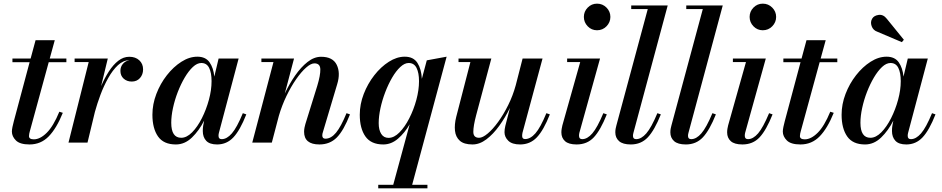

<svg xmlns="http://www.w3.org/2000/svg" viewBox="-20 -780 5153 1050"><path d="M323.5 -163Q289.5 -78.5 246.5 -34.2Q203.5 10 141.5 10Q89 10 67 -12Q45 -34 45 -60.5Q45 -70.5 48.2 -86Q51.5 -101.5 55.5 -116.5L142 -440H48V-460H147.5L174.5 -560H279.5L252 -460H343V-440H246.5L143 -61.5Q141.5 -56 140 -49.2Q138.5 -42.5 138.5 -36Q138.5 -18 165 -18Q199.5 -18 235.8 -54Q272 -90 304.5 -169Z M465 -440.5H388V-460H569.5L533 -309Q552 -353 575.5 -389.5Q599 -426 627 -447.8Q655 -469.5 687 -469.5Q721 -469.5 741.8 -450.2Q762.5 -431 762.5 -400.5Q762.5 -372.5 745.5 -353.2Q728.5 -334 700.5 -334Q674 -334 656.2 -350Q638.5 -366 638.5 -392.5Q638.5 -414.5 651.8 -430.5Q665 -446.5 687.5 -450.5H687Q654 -450.5 625 -423.5Q596 -396.5 571.8 -353.2Q547.5 -310 529.2 -261Q511 -212 499 -168L458.5 0H354.5Z M1327 -154.5Q1293 -68 1256.5 -29Q1220 10 1167.5 10Q1126.5 10 1107.8 -10Q1089 -30 1089 -63.5Q1089 -79.5 1091 -91.5L1096.5 -120.5Q1069 -66 1029.8 -28Q990.5 10 942 10Q874.5 10 844 -34Q813.5 -78 813.5 -152.5Q813.5 -210 835 -266.2Q856.5 -322.5 892.5 -368.5Q928.5 -414.5 972 -442.2Q1015.5 -470 1059.5 -470Q1104.5 -470 1126 -439.2Q1147.5 -408.5 1152 -361L1175.5 -460H1285L1177 -53Q1175 -45 1175 -37Q1175 -19 1192.5 -19Q1220.5 -19 1248 -50.5Q1275.5 -82 1308 -161ZM1137 -336Q1137 -381.5 1123.8 -408.5Q1110.5 -435.5 1081 -435.5Q1058 -435.5 1034.8 -413.8Q1011.5 -392 990.2 -356Q969 -320 952.2 -276.8Q935.5 -233.5 926 -189.5Q916.5 -145.5 916.5 -108.5Q916.5 -26.5 971 -26.5Q1001 -26.5 1030.5 -56.2Q1060 -86 1084 -133.5Q1108 -181 1122.5 -234.5Q1137 -288 1137 -336Z M1475.5 -440.5H1409.5V-460H1588L1537.5 -268.5Q1562.5 -321.5 1594.2 -367.2Q1626 -413 1662 -441.2Q1698 -469.5 1736 -469.5Q1800 -469.5 1821.5 -425.5Q1843 -381.5 1824 -319.5L1746 -58Q1742.5 -48 1742.5 -39.5Q1742.5 -21.5 1759.5 -21.5Q1790.5 -21.5 1817.8 -54.5Q1845 -87.5 1875 -161L1894 -154.5Q1859.5 -66 1821.8 -28Q1784 10 1727 10Q1643 10 1643 -59.5Q1643 -70 1645.2 -81.8Q1647.5 -93.5 1650 -101.5L1715 -310.5Q1732.5 -368.5 1731.8 -401Q1731 -433.5 1699.5 -433.5Q1680 -433.5 1653.8 -410.2Q1627.5 -387 1599.5 -346.8Q1571.5 -306.5 1546.5 -254.8Q1521.5 -203 1505 -146.5L1466.5 0H1359.5Z M2317.5 230.5V250H2048.5V230.5H2130.5L2220.5 -100.5Q2193.5 -53.5 2156.8 -21.8Q2120 10 2076 10Q2009 10 1978.2 -34Q1947.5 -78 1947.5 -152.5Q1947.5 -210 1969.2 -266.2Q1991 -322.5 2027 -368.5Q2063 -414.5 2106.5 -442.2Q2150 -470 2193.5 -470Q2241 -470 2262.8 -436Q2284.5 -402 2287 -349L2314 -450L2422.5 -470L2234 230.5ZM2271.5 -336Q2271.5 -381.5 2258 -408.5Q2244.5 -435.5 2215 -435.5Q2192.5 -435.5 2169 -413.5Q2145.5 -391.5 2124.5 -355.5Q2103.5 -319.5 2086.8 -275.8Q2070 -232 2060.5 -187.8Q2051 -143.5 2051 -106.5Q2051 -69.5 2064.8 -47.8Q2078.5 -26 2105 -26Q2135 -26 2164.5 -55.8Q2194 -85.5 2218.2 -133Q2242.5 -180.5 2257 -234.2Q2271.5 -288 2271.5 -336Z M2667 -460 2584 -150Q2568.5 -91.5 2568.5 -59Q2568.5 -26.5 2600 -26.5Q2619.5 -26.5 2647.2 -49.8Q2675 -73 2704.2 -113.2Q2733.5 -153.5 2759.2 -205.2Q2785 -257 2800.5 -314L2838 -460H2947L2837.5 -54.5Q2835.5 -45.5 2835.5 -36.5Q2835.5 -19.5 2851.5 -19.5Q2880.5 -19.5 2908 -50.8Q2935.5 -82 2968 -161L2987 -154.5Q2953 -68 2916 -29Q2879 10 2824.5 10Q2780.5 10 2759.8 -10.2Q2739 -30.5 2739 -57Q2739 -72.5 2743.5 -91.5L2769 -190.5Q2743.5 -138 2710.5 -92.2Q2677.5 -46.5 2640.2 -18.2Q2603 10 2564 10Q2517.5 10 2494.8 -10.2Q2472 -30.5 2468.2 -64.8Q2464.5 -99 2475 -141L2552.5 -440.5H2487.5V-460Z M3173 -687.5Q3173 -717 3194 -738.5Q3215 -760 3245 -760Q3275.5 -760 3296.8 -738.5Q3318 -717 3318 -687.5Q3318 -658 3296.8 -636.2Q3275.5 -614.5 3245 -614.5Q3215 -614.5 3194 -636.2Q3173 -658 3173 -687.5ZM3298.5 -154.5Q3264 -68 3227.5 -29Q3191 10 3133.5 10Q3090 10 3070 -8Q3050 -26 3050 -56Q3050 -66.5 3051.8 -76.2Q3053.5 -86 3055.5 -94.5L3153 -440.5H3081.5V-460H3261.5L3148.5 -54Q3146.5 -46 3146.5 -37.5Q3146.5 -19 3164 -19Q3192 -19 3219.2 -50.5Q3246.5 -82 3279.5 -161Z M3594 -154.5Q3559.5 -68 3522.8 -29Q3486 10 3430 10Q3386 10 3365.5 -8.2Q3345 -26.5 3345 -56Q3345 -68 3347 -77.5Q3349 -87 3351 -94.5L3522.5 -730.5H3432V-750H3631.5L3444 -53.5Q3441.5 -44.5 3441.5 -37Q3441.5 -19 3459 -19Q3487 -19 3514.5 -50.5Q3542 -82 3575 -161Z M3895 -154.5Q3860.5 -68 3823.8 -29Q3787 10 3731 10Q3687 10 3666.5 -8.2Q3646 -26.5 3646 -56Q3646 -68 3648 -77.5Q3650 -87 3652 -94.5L3823.5 -730.5H3733V-750H3932.5L3745 -53.5Q3742.5 -44.5 3742.5 -37Q3742.5 -19 3760 -19Q3788 -19 3815.5 -50.5Q3843 -82 3876 -161Z M4079.5 -687.5Q4079.5 -717 4100.5 -738.5Q4121.5 -760 4151.5 -760Q4182 -760 4203.2 -738.5Q4224.5 -717 4224.5 -687.5Q4224.5 -658 4203.2 -636.2Q4182 -614.5 4151.5 -614.5Q4121.5 -614.5 4100.5 -636.2Q4079.5 -658 4079.5 -687.5ZM4205 -154.5Q4170.5 -68 4134 -29Q4097.5 10 4040 10Q3996.5 10 3976.5 -8Q3956.5 -26 3956.5 -56Q3956.5 -66.5 3958.2 -76.2Q3960 -86 3962 -94.5L4059.5 -440.5H3988V-460H4168L4055 -54Q4053 -46 4053 -37.5Q4053 -19 4070.5 -19Q4098.5 -19 4125.8 -50.5Q4153 -82 4186 -161Z M4539.5 -163Q4505.5 -78.5 4462.5 -34.2Q4419.5 10 4357.5 10Q4305 10 4283 -12Q4261 -34 4261 -60.5Q4261 -70.5 4264.2 -86Q4267.5 -101.5 4271.5 -116.5L4358 -440H4264V-460H4363.5L4390.5 -560H4495.5L4468 -460H4559V-440H4462.5L4359 -61.5Q4357.5 -56 4356 -49.2Q4354.5 -42.5 4354.5 -36Q4354.5 -18 4381 -18Q4415.5 -18 4451.8 -54Q4488 -90 4520.5 -169Z M4779 -606Q4755 -614 4746.8 -637Q4738.5 -660 4750 -678.5Q4760 -695 4785.2 -698.5Q4810.5 -702 4830 -677L4923 -562.5L4912 -549.5ZM5096 -154.5Q5062 -68 5025.5 -29Q4989 10 4936.5 10Q4895.5 10 4876.8 -10Q4858 -30 4858 -63.5Q4858 -79.5 4860 -91.5L4865.5 -120.5Q4838 -66 4798.8 -28Q4759.5 10 4711 10Q4643.5 10 4613 -34Q4582.5 -78 4582.5 -152.5Q4582.5 -210 4604 -266.2Q4625.5 -322.5 4661.5 -368.5Q4697.5 -414.5 4741 -442.2Q4784.5 -470 4828.5 -470Q4873.5 -470 4895 -439.2Q4916.5 -408.5 4921 -361L4944.5 -460H5054L4946 -53Q4944 -45 4944 -37Q4944 -19 4961.5 -19Q4989.5 -19 5017 -50.5Q5044.5 -82 5077 -161ZM4906 -336Q4906 -381.5 4892.8 -408.5Q4879.5 -435.5 4850 -435.5Q4827 -435.5 4803.8 -413.8Q4780.5 -392 4759.2 -356Q4738 -320 4721.2 -276.8Q4704.5 -233.5 4695 -189.5Q4685.5 -145.5 4685.5 -108.5Q4685.5 -26.5 4740 -26.5Q4770 -26.5 4799.5 -56.2Q4829 -86 4853 -133.5Q4877 -181 4891.5 -234.5Q4906 -288 4906 -336Z"/></svg>

Font: Bodoni* 11pt Medium
Style: Italic
Weight: 500
Italic angle: -13°
Version: Version 2.3